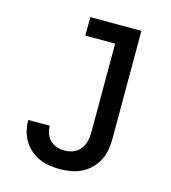

<svg xmlns="http://www.w3.org/2000/svg" viewBox="-110 -824 821 922"><g transform="rotate(15 300.0 -363.5)"><path d="M272 8Q246 8 219.5 4Q193 0 169.5 -10.5Q146 -21 125.5 -38.5Q105 -56 91.5 -78.5Q78 -101 71.5 -126.5Q65 -152 65 -179Q65 -179 65 -179.5Q65 -180 65 -181H172Q172 -180 172 -180Q172 -180 172 -180Q172 -160 179 -141Q186 -122 200 -109Q214 -96 233 -90Q252 -84 272 -84Q294 -84 314.5 -92.5Q335 -101 348.5 -118Q362 -135 367.5 -156.5Q373 -178 373 -200V-643H225V-735H479V-200Q479 -172 474.5 -144.5Q470 -117 457.5 -92Q445 -67 425 -47Q405 -27 380 -14.5Q355 -2 327.5 3Q300 8 272 8Z"/></g></svg>

Font: Iosevka Curly Slab SmBdEx
Style: Regular
Weight: 600
Width: 7
Monospace: yes
Designer: Belleve Invis
Foundry: Belleve Invis
Version: Version 11.1.0; ttfautohint (v1.8.3)